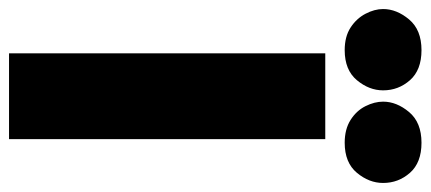

<svg xmlns="http://www.w3.org/2000/svg" viewBox="-314 -669 953 425"><g transform="rotate(90 162.5 -456.5)"><path d="M68 -700H258V0H68ZM-30 -828Q-30 -858 -7 -885.5Q16 -913 61 -913Q105 -913 127.5 -887.5Q150 -862 150 -828Q150 -797 127.5 -770Q105 -743 61 -743Q31 -743 11 -756Q-9 -769 -19.5 -789Q-30 -809 -30 -828ZM175 -828Q175 -858 198 -885.5Q221 -913 266 -913Q310 -913 332.5 -887.5Q355 -862 355 -828Q355 -797 332.5 -770Q310 -743 266 -743Q236 -743 215.5 -756Q195 -769 185 -789Q175 -809 175 -828Z"/></g></svg>

Font: Moderustic ExtraBold
Style: Regular
Weight: 800
Designer: Tural Alisoy
Foundry: TAFT Foundry
Version: Version 2.120